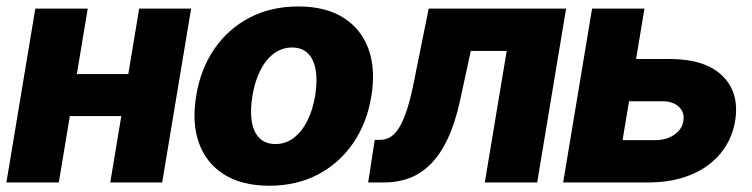

<svg xmlns="http://www.w3.org/2000/svg" viewBox="-25 -573 2362 603"><path d="M436.5 -340.3 414.1 -208.5H135.3L156.7 -340.3ZM250.5 -545.9 159.7 0H-4.9L85.9 -545.9ZM575.2 -545.9 484.4 0H321.3L412.1 -545.9Z M820.8 10.3Q734.4 10.3 678.2 -25.4Q622.1 -61 599.6 -124.5Q577.1 -188 591.3 -272.5Q605 -356.4 648.2 -419.4Q691.4 -482.4 758.8 -517.6Q826.2 -552.7 912.1 -552.7Q997.6 -552.7 1053.7 -517.3Q1109.9 -481.9 1132.6 -418.2Q1155.3 -354.5 1141.1 -270Q1127.4 -186.5 1084 -123.3Q1040.5 -60.1 973.4 -24.9Q906.2 10.3 820.8 10.3ZM840.3 -120.6Q872.1 -120.6 897.5 -139.9Q922.9 -159.2 940.2 -193.6Q957.5 -228 964.8 -272.9Q972.2 -318.4 966.6 -352.3Q960.9 -386.2 942.4 -405Q923.8 -423.8 892.1 -423.8Q860.4 -423.8 834.7 -404.5Q809.1 -385.3 792 -350.8Q774.9 -316.4 767.6 -271Q760.3 -226.1 765.6 -192.1Q771 -158.2 789.8 -139.4Q808.6 -120.6 840.3 -120.6Z M1131.3 0 1151.9 -133.8H1168.9Q1187 -133.8 1201.7 -143.1Q1216.3 -152.3 1228.8 -172.6Q1241.2 -192.9 1252 -225.1Q1262.7 -257.3 1272.5 -303.7L1321.3 -545.9H1752.9L1662.1 0H1497.6L1566.4 -413.1H1453.6L1419.4 -255.4Q1404.3 -186.5 1381.3 -137.7Q1358.4 -88.9 1328.1 -58.3Q1297.9 -27.8 1261.5 -13.9Q1225.1 0 1182.6 0Z M1910.6 -387.7H2076.2Q2188.5 -388.2 2243.4 -335.2Q2298.3 -282.2 2283.7 -192.4Q2273.4 -133.8 2237.5 -90.6Q2201.7 -47.4 2143.8 -23.7Q2085.9 0 2010.7 0H1743.7L1834.5 -545.9H1999L1930.2 -132.8H2032.7Q2066.9 -132.8 2091.8 -149.4Q2116.7 -166 2121.1 -192.4Q2126 -220.2 2106.9 -237.8Q2087.9 -255.4 2054.2 -254.9H1888.7Z"/></svg>

Font: Inter Tight ExtraBold
Style: Italic
Weight: 800
Italic angle: -9.39999°
Designer: Rasmus Andersson
Foundry: rsms
Version: Version 3.004